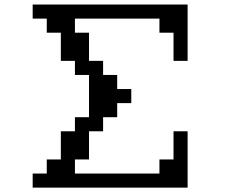

<svg xmlns="http://www.w3.org/2000/svg" viewBox="-20 -817 1040 852"><path d="M125 15.6V-46.9H187.5V-109.4H250V-234.4H312.5V-296.9H375V-484.4H312.5V-546.9H250V-671.9H187.5V-734.4H125V-796.9H812.5V-546.9H750V-671.9H687.5V-734.4H312.5V-671.9H375V-546.9H437.5V-484.4H500V-421.9H562.5V-359.4H500V-296.9H437.5V-234.4H375V-109.4H312.5V-46.9H687.5V-109.4H750V-234.4H812.5V15.6Z"/></svg>

Font: KH Dot Dougenzaka 16
Style: Regular
Weight: 400
Designer: Original version for X68000 by Keitarou Hiraki (http://hp.vector.co.jp/authors/VA000874/) / TrueType conversion by Homem
Version: Version 1.00.20150527